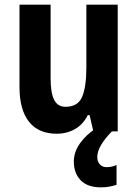

<svg xmlns="http://www.w3.org/2000/svg" viewBox="-20 -566 593 827"><path d="M487 -546V0H382L366 -70H358Q338 -30 303 -10Q268 10 224 10Q146 10 105 -41.5Q64 -93 64 -191V-546H198V-228Q198 -167 213 -136.5Q228 -106 262 -106Q316 -106 334 -149.5Q352 -193 352 -274V-546ZM399 110Q399 130 410 142Q421 154 439 154Q454 154 464.5 151Q475 148 482 145V230Q470 234 453 237.5Q436 241 415 241Q357 241 327.5 210.5Q298 180 298 130Q298 88 325.5 50Q353 12 394 -13L462 0Q399 64 399 110Z"/></svg>

Font: Noto Sans Gujarati Condensed
Style: Bold
Weight: 700
Width: 3
Designer: Jelle Bosma - Monotype Design Team, Universal Thirst
Foundry: Monotype Imaging Inc.
Version: Version 2.106; ttfautohint (v1.8.4.7-5d5b)